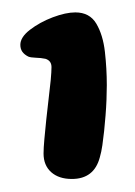

<svg xmlns="http://www.w3.org/2000/svg" viewBox="-20 -608 212 302"><path d="M93 -326.5Q72.5 -326.5 60.5 -337.2Q48.5 -348 48.5 -366.5Q48.5 -375 49.8 -389.2Q51 -403.5 52.8 -420Q54.5 -436.5 56.5 -452.8Q58.5 -469 59.8 -482.2Q61 -495.5 61 -502.5Q61 -512.5 51.5 -515.5Q44.5 -517 36.2 -517.2Q28 -517.5 24.5 -519Q18.5 -522 15.2 -526.5Q12 -531 12 -537.5Q12 -549.5 27.2 -561.2Q42.5 -573 63 -580.8Q83.5 -588.5 98.5 -588.5Q121 -588.5 131.5 -570.8Q142 -553 145 -526.5Q148 -500 148 -474Q148 -463.5 147.5 -451Q147 -438.5 146 -426.2Q145 -414 143.8 -402Q142.5 -390 141 -379.5Q139.5 -369 137 -360.5Q128 -326.5 93 -326.5Z"/></svg>

Font: Gluten
Style: Bold
Weight: 700
Designer: Tyler Finck
Foundry: Etcetera Type Company
Version: Version 1.204